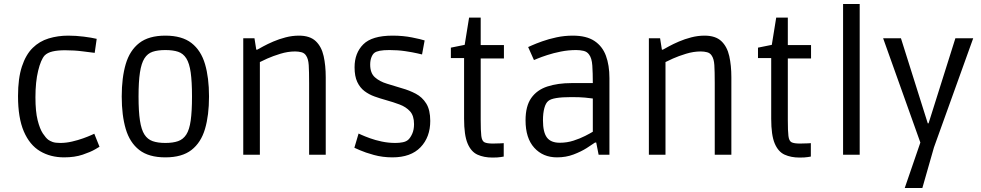

<svg xmlns="http://www.w3.org/2000/svg" viewBox="-20 -773 4899 959"><path d="M300 13Q232 13 180 -18Q128 -49 99 -116.5Q70 -184 70 -293Q70 -382 89.5 -441Q109 -500 143 -533.5Q177 -567 223 -581Q269 -595 321 -595Q359 -595 398.5 -590Q438 -585 463 -579L453 -509Q434 -511 393 -516.5Q352 -522 305 -522Q268 -522 242.5 -516Q217 -510 203 -496Q184 -475 170.5 -419.5Q157 -364 157 -287Q157 -216 168 -172.5Q179 -129 194 -106.5Q209 -84 221 -75Q229 -69 242.5 -64Q256 -59 281 -59Q310 -59 340 -66Q370 -73 395 -82Q420 -91 435.5 -98Q451 -105 451 -105L477 -40Q477 -40 455 -27Q433 -14 393 -0.5Q353 13 300 13Z M806 13Q723 13 675.5 -24Q628 -61 608 -129Q588 -197 588 -291Q588 -385 608 -453Q628 -521 675.5 -558Q723 -595 806 -595Q889 -595 936.5 -558Q984 -521 1004 -453Q1024 -385 1024 -291Q1024 -197 1004 -129Q984 -61 936.5 -24Q889 13 806 13ZM806 -59Q844 -59 869.5 -68Q895 -77 910.5 -101Q926 -125 932.5 -171Q939 -217 939 -291Q939 -365 932.5 -411Q926 -457 910.5 -481.5Q895 -506 869.5 -514.5Q844 -523 806 -523Q768 -523 742.5 -514.5Q717 -506 701.5 -481.5Q686 -457 679 -411Q672 -365 672 -291Q672 -217 679 -171Q686 -125 701.5 -101Q717 -77 742.5 -68Q768 -59 806 -59Z M1195 0V-582H1251L1260 -525H1265Q1274 -530 1295 -541.5Q1316 -553 1345 -565.5Q1374 -578 1407 -586.5Q1440 -595 1473 -595Q1528 -595 1557 -567.5Q1586 -540 1596.5 -493Q1607 -446 1607 -387V0H1524V-358Q1524 -417 1522 -448Q1520 -479 1509 -495Q1501 -508 1486 -512Q1471 -516 1454 -516Q1418 -516 1380.5 -504.5Q1343 -493 1315 -480.5Q1287 -468 1278 -463V0Z M1940 13Q1891 13 1847.5 1Q1804 -11 1777 -23Q1750 -35 1750 -35L1771 -106Q1771 -106 1786.5 -99Q1802 -92 1828 -82.5Q1854 -73 1887 -66Q1920 -59 1955 -59Q1975 -59 1992 -62.5Q2009 -66 2019 -75Q2030 -85 2039 -105Q2048 -125 2048 -153Q2048 -195 2028 -217Q2008 -239 1976 -251Q1944 -263 1908 -273Q1879 -281 1851 -291Q1823 -301 1800.5 -318Q1778 -335 1764.5 -363.5Q1751 -392 1751 -437Q1751 -508 1794.5 -551.5Q1838 -595 1941 -595Q1993 -595 2038 -586Q2083 -577 2101 -571L2088 -501Q2088 -501 2064.5 -506.5Q2041 -512 2004 -517.5Q1967 -523 1925 -523Q1895 -523 1877 -519.5Q1859 -516 1850 -509Q1841 -502 1835 -486.5Q1829 -471 1829 -450Q1829 -408 1852.5 -387Q1876 -366 1912.5 -355Q1949 -344 1988 -332Q2024 -322 2056.5 -305Q2089 -288 2109 -256Q2129 -224 2129 -169Q2129 -88 2080.5 -37.5Q2032 13 1940 13Z M2440 14Q2397 14 2365 -0.5Q2333 -15 2315.5 -56.5Q2298 -98 2298 -180V-483H2232V-535L2301 -549L2323 -685H2381V-548H2497V-481H2381V-174Q2381 -119 2384 -94Q2387 -69 2399.5 -62.5Q2412 -56 2442 -56Q2466 -56 2481 -57Q2496 -58 2496 -58V9Q2496 9 2481 11.5Q2466 14 2440 14Z M2762 13Q2692 13 2648.5 -35Q2605 -83 2605 -172Q2605 -243 2633.5 -283.5Q2662 -324 2714 -341Q2766 -358 2835 -358H2941Q2941 -408 2938.5 -445.5Q2936 -483 2922 -501Q2912 -515 2894.5 -519Q2877 -523 2858 -523Q2819 -523 2781.5 -515.5Q2744 -508 2713.5 -498Q2683 -488 2665 -480.5Q2647 -473 2647 -473L2618 -538Q2618 -538 2637 -546.5Q2656 -555 2688 -566.5Q2720 -578 2759.5 -586.5Q2799 -595 2841 -595Q2909 -595 2949 -568.5Q2989 -542 3006.5 -494.5Q3024 -447 3024 -383V0H2970L2958 -61H2952Q2938 -51 2910.5 -33.5Q2883 -16 2845 -1.5Q2807 13 2762 13ZM2776 -60Q2812 -60 2844.5 -70.5Q2877 -81 2902.5 -94Q2928 -107 2941 -115V-281Q2928 -283 2902 -285.5Q2876 -288 2834 -288Q2741 -288 2719 -269Q2706 -259 2699 -233.5Q2692 -208 2692 -172Q2692 -113 2711.5 -86.5Q2731 -60 2776 -60Z M3221 0V-582H3277L3286 -525H3291Q3300 -530 3321 -541.5Q3342 -553 3371 -565.5Q3400 -578 3433 -586.5Q3466 -595 3499 -595Q3554 -595 3583 -567.5Q3612 -540 3622.5 -493Q3633 -446 3633 -387V0H3550V-358Q3550 -417 3548 -448Q3546 -479 3535 -495Q3527 -508 3512 -512Q3497 -516 3480 -516Q3444 -516 3406.5 -504.5Q3369 -493 3341 -480.5Q3313 -468 3304 -463V0Z M3974 14Q3931 14 3899 -0.5Q3867 -15 3849.5 -56.5Q3832 -98 3832 -180V-483H3766V-535L3835 -549L3857 -685H3915V-548H4031V-481H3915V-174Q3915 -119 3918 -94Q3921 -69 3933.5 -62.5Q3946 -56 3976 -56Q4000 -56 4015 -57Q4030 -58 4030 -58V9Q4030 9 4015 11.5Q4000 14 3974 14Z M4191 0V-753H4274V0Z M4499 166 4577 -61 4391 -582H4480L4614 -157H4618L4752 -582H4841L4645 -37L4587 166Z"/></svg>

Font: Ruda
Style: Regular
Weight: 400
Designer: Mariela Monsalve and Angelina Sanchez
Foundry: Mariela Monsalve and Angelina Sanchez
Version: Version 2.000